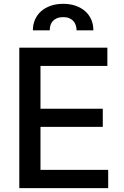

<svg xmlns="http://www.w3.org/2000/svg" viewBox="-20 -974 643 994"><path d="M79.9 -727.3H535.9V-632.8H189.6V-411.2H512.1V-317.1H189.6V-94.5H540.1V0H79.9ZM150.2 -817.1Q150.2 -846.9 161.2 -872.2Q172.2 -897.4 192.5 -915.5Q212.7 -933.6 241.8 -943.9Q271 -954.2 307.2 -954.2Q343.4 -954.2 372.3 -943.9Q401.3 -933.6 421.5 -915.5Q441.8 -897.4 452.6 -872.2Q463.4 -846.9 463.4 -817.1H376.4Q376.4 -831 372.3 -843.2Q368.3 -855.5 359.9 -864.9Q351.6 -874.3 338.6 -879.8Q325.6 -885.3 307.2 -885.3Q288 -885.3 274.7 -879.6Q261.4 -873.9 253 -864.5Q244.7 -855.1 241.1 -842.9Q237.6 -830.6 237.6 -817.1Z"/></svg>

Font: Cannonade Med
Style: Regular
Weight: 500
Designer: Rasmus Andersson
Foundry: rsms
Version: Version 3.012;git-f93a4a705